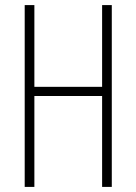

<svg xmlns="http://www.w3.org/2000/svg" viewBox="-20 -734 536 754"><path d="M419 0H381V-357H115V0H77V-714H115V-393H381V-714H419Z"/></svg>

Font: Noto Sans Malayalam ExtraCondensed ExtraLight
Style: Regular
Weight: 200
Width: 2
Designer: Jelle Bosma - Monotype Design Team
Foundry: Monotype Imaging Inc.
Version: Version 2.104; ttfautohint (v1.8.4.7-5d5b)